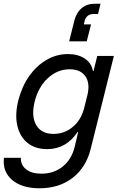

<svg xmlns="http://www.w3.org/2000/svg" viewBox="-46 -800 644 1030"><path d="M165.8 210Q71.7 210 19.2 165.4Q-33.3 120.8 -25 46.7H65.8Q65 85.8 94.6 108.8Q124.2 131.7 175.8 131.7Q242.5 131.7 290 93.8Q337.5 55.8 354.2 -10.8L373.3 -91.7H370Q308.3 0 207.5 0Q142.5 0 101.2 -33.8Q60 -67.5 46.7 -126.7Q33.3 -185.8 52.5 -262.5Q71.7 -336.7 110.8 -392.1Q150 -447.5 203.8 -478.8Q257.5 -510 318.3 -510Q372.5 -510 408.8 -485.8Q445 -461.7 452.5 -419.2H455.8L475.8 -500H565L440 0.8Q415 99.2 342.9 154.6Q270.8 210 165.8 210ZM240.8 -81.7Q300 -81.7 345 -119.6Q390 -157.5 405.8 -221.7L422.5 -288.3Q438.3 -351.7 412.5 -390Q386.7 -428.3 327.5 -428.3Q262.5 -428.3 211.2 -381.2Q160 -334.2 140 -255Q120.8 -176.7 148.3 -129.2Q175.8 -81.7 240.8 -81.7ZM325 -578.3 353.3 -690.8Q364.2 -733.3 392.5 -756.7Q420.8 -780 464.2 -780H493.3L480 -725H456.7Q417.5 -725 407.5 -685.8L404.2 -669.2H442.5L419.2 -578.3Z"/></svg>

Font: Funnel Sans
Style: Italic
Weight: 400
Italic angle: -14.036°
Version: Version 1.000; Beta; Release 5; Build 24; ttfautohint (v1.8.